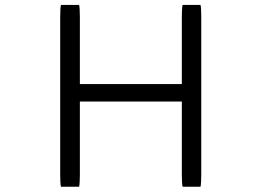

<svg xmlns="http://www.w3.org/2000/svg" viewBox="-20 -731 1040 763"><path d="M222.2 -711.4Q219.2 -698.7 219.2 -664.1V-37.1Q219.2 -1.5 222.2 11.2H294.4Q297.4 -1.5 297.4 -37.1V-327.6H702.6V-37.1Q702.6 -1.5 705.6 11.2H776.9Q779.8 -1.5 779.8 -37.1V-664.1Q779.8 -701.2 776.9 -711.4H705.6L704.1 -702.1Q702.6 -688.5 702.6 -664.1V-397H297.4V-664.1Q297.4 -698.7 294.4 -711.4Z"/></svg>

Font: YuPearl-ExtraLight
Style: ExtraLight
Weight: 200
Designer: Max Yao
Foundry: Max-Everyday
Version: Version 1.011; ttfautohint (v1.8.3)